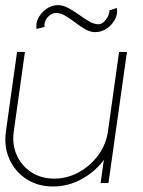

<svg xmlns="http://www.w3.org/2000/svg" viewBox="-25 -698 544 732"><path d="M-2.5 -196.5 40 -500H70L27.5 -196.5Q20.5 -147 39 -106.2Q57.5 -65.5 94.8 -41.2Q132 -17 181.5 -17Q231 -17 275.2 -41.2Q319.5 -65.5 349.5 -106.2Q379.5 -147 386.5 -196.5L429 -500H459L388.5 0H358.5L371 -88.5Q337.5 -43 286 -15Q234.5 13 177.5 13Q119.5 13 76 -15.2Q32.5 -43.5 11 -91Q-10.5 -138.5 -2.5 -196.5ZM337.5 -575.5Q319 -575.5 300 -586.5Q281 -597.5 262 -612Q243 -626.5 224.8 -637.5Q206.5 -648.5 189 -648.5Q171 -648.5 156.8 -632.5Q142.5 -616.5 144.5 -595.5L114.5 -587.5Q110.5 -608 121 -629Q131.5 -650 151.8 -664.2Q172 -678.5 196 -678.5Q215 -678.5 235.5 -667.5Q256 -656.5 276 -642Q296 -627.5 315 -616.5Q334 -605.5 350 -605.5Q362 -605.5 372 -615.5Q382 -625.5 387.8 -638Q393.5 -650.5 391.5 -658.5L420.5 -667.5Q424.5 -646 413.8 -624.8Q403 -603.5 382.5 -589.5Q362 -575.5 337.5 -575.5Z"/></svg>

Font: Urbanist Thin
Style: Italic
Weight: 100
Italic angle: -8°
Designer: Corey Hu
Foundry: Corey Hu
Version: Version 1.321; ttfautohint (v1.8.4.7-5d5b)